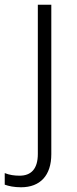

<svg xmlns="http://www.w3.org/2000/svg" viewBox="-72 -645 325 812"><path d="M17 147C98 147 145 97 145 7V-625H88V6C88 70 59 98 11 98C-12 98 -32 95 -52 87V136C-35 142 -13 147 17 147Z"/></svg>

Font: Noto Sans Telugu UI Light
Style: Regular
Weight: 300
Designer: Jelle Bosma - Monotype Design Team
Foundry: Monotype Imaging Inc.
Version: Version 2.005